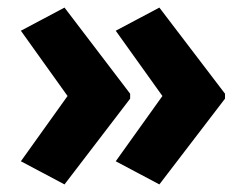

<svg xmlns="http://www.w3.org/2000/svg" viewBox="-20 -530 647 506"><path d="M573 -270 400 -44 285 -105 408 -277 285 -449 400 -510 573 -283ZM323 -270 150 -44 35 -105 158 -277 35 -449 150 -510 323 -283Z"/></svg>

Font: Noto Sans Telugu SemiCondensed ExtraBold
Style: Regular
Weight: 800
Width: 4
Designer: Jelle Bosma - Monotype Design Team
Foundry: Monotype Imaging Inc.
Version: Version 2.005; ttfautohint (v1.8.4.7-5d5b)